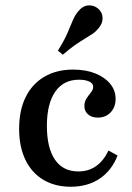

<svg xmlns="http://www.w3.org/2000/svg" viewBox="-20 -688 495 719"><path d="M245.2 11.3Q185.5 11.3 141.9 -14.9Q98.4 -41.1 75 -89.9Q51.6 -138.7 51.6 -205.6Q51.6 -275 76.2 -324.6Q100.8 -374.2 146.4 -400.8Q191.9 -427.4 254 -427.4Q300.8 -427.4 336.3 -413.3Q371.8 -399.2 392.3 -374.6Q412.9 -350 412.9 -317.7Q412.9 -287.1 394.4 -267.3Q375.8 -247.6 346 -247.6Q323.4 -247.6 309.7 -259.7Q296 -271.8 296 -290.3Q296 -307.3 304 -319.4Q312.1 -331.5 320.6 -341.9Q329 -352.4 329 -362.9Q329 -375.8 314.1 -382.7Q299.2 -389.5 275.8 -389.5Q217.7 -389.5 186.7 -344.4Q155.6 -299.2 155.6 -216.9Q155.6 -133.9 185.9 -89.9Q216.1 -46 273.4 -46Q311.3 -46 339.5 -65.7Q367.7 -85.5 386.3 -124.2L420.2 -105.6Q398.4 -49.2 353.2 -19Q308.1 11.3 245.2 11.3ZM215.3 -483.1 196.8 -498.4Q221 -537.1 232.7 -564.5Q244.4 -591.9 252.4 -611.3Q260.5 -630.6 272.6 -645.2Q289.5 -666.1 310.5 -667.7Q331.5 -669.4 347.6 -655.6Q362.9 -642.7 364.1 -622.2Q365.3 -601.6 349.2 -582.3Q339.5 -570.2 327 -561.7Q314.5 -553.2 298.4 -543.5Q282.3 -533.9 261.7 -519.8Q241.1 -505.6 215.3 -483.1Z"/></svg>

Font: Playfair 9pt SemiBold
Style: Regular
Weight: 600
Designer: Claus Eggers Sørensen
Foundry: Claus Eggers Sørensen
Version: Version 2.001;gftools[0.9.30]